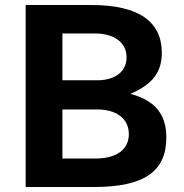

<svg xmlns="http://www.w3.org/2000/svg" viewBox="-20 -743 730 763"><path d="M82 0H356C554 0 641 -63 641 -196C641 -263 619 -339 498 -370C592 -410 623 -462 623 -533C623 -656 533 -723 344 -723H82ZM228 -424V-610H357C430 -610 483 -577 483 -515C483 -451 427 -424 367 -424ZM228 -113V-308H367C439 -308 492 -274 492 -210C492 -151 446 -113 359 -113Z"/></svg>

Font: United Sans
Style: Bold
Weight: 700
Designer: Pablo Impallari, Rodrigo Fuenzalida (Modified by Dan O. Williams)
Version: Version 1.000;PS 001.000;hotconv 1.0.88;makeotf.lib2.5.64775